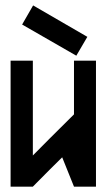

<svg xmlns="http://www.w3.org/2000/svg" viewBox="-20 -696 400 716"><path d="M337.9 0H255.9Q241.2 -37.1 211.9 -109.4Q174.8 -73.2 102.5 0H19.5V-469.7H102.5V-116.2Q153.3 -168 255.9 -269.5V-469.7H337.9ZM103.5 -675.8 305.7 -558.6 264.6 -488.3Q197.3 -527.3 62.5 -604.5Q76.2 -627.9 103.5 -675.8Z"/></svg>

Font: mr_KirucoupageG
Style: Regular
Weight: 400
Designer: Jan Henkel
Version: Version 1.00 May 25, 2020, initial release